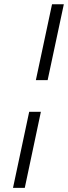

<svg xmlns="http://www.w3.org/2000/svg" viewBox="-20 -694 324 915"><path d="M174.8 -161.1 98.1 201.2H42L119.1 -161.1ZM284.2 -673.8 207 -312H150.9L228 -673.8Z"/></svg>

Font: Common Serif
Style: Bold Italic
Weight: 700
Italic angle: -12°
Designer: Philipp H. Poll, Khaled Hosny
Foundry: Stefan Peev, Context Ltd.
Version: Version 1.026